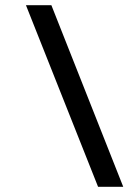

<svg xmlns="http://www.w3.org/2000/svg" viewBox="-20 -720 539 740"><path d="M80 -700H178L455 0H358Z"/></svg>

Font: Chakra Petch Medium
Style: Italic
Weight: 500
Italic angle: -10°
Designer: Katatrad Aksorn Co.,Ltd.
Foundry: Cadson Demak Co.,Ltd.
Version: Version 1.000; ttfautohint (v1.6)